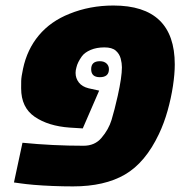

<svg xmlns="http://www.w3.org/2000/svg" viewBox="-20 -662 679 692"><path d="M243.2 9.8Q207 9.8 169.7 8.3Q132.3 6.8 101.8 4.2Q71.3 1.5 54.7 -1L30.3 -4.4L61 -147.5Q115.7 -142.1 170.7 -139.4Q225.6 -136.7 281.2 -136.7Q321.8 -136.7 345.7 -165Q371.6 -195.3 382.1 -230Q392.6 -264.6 404.3 -316.4Q419.4 -384.3 419.4 -419.4Q419.4 -434.1 415 -450.9Q410.6 -467.8 397.2 -479.5Q383.8 -491.2 356.4 -491.2Q328.1 -491.2 306.9 -482.2Q285.6 -473.1 275.4 -459.5Q259.3 -437 255.4 -418.9Q252.4 -408.7 252.4 -399.4Q252.4 -379.9 264.2 -364.7Q275.9 -349.6 299.3 -343.8L337.4 -335.4L278.3 -199.2L231.4 -202.1Q154.3 -207.5 105.2 -241Q56.2 -274.4 56.2 -343.8Q56.2 -356.4 56.4 -370.4Q56.6 -384.3 63 -414.1Q77.6 -483.9 120.1 -534.7Q162.6 -585.4 230.5 -612.3Q303.7 -642.1 388.7 -642.1Q609.9 -642.1 609.9 -429.7Q609.9 -395.5 603.3 -351.8Q596.7 -308.1 584 -262.9Q571.3 -217.8 552.7 -178.7Q503.9 -75.7 430.4 -33Q356.9 9.8 243.2 9.8ZM339.8 -383.8Q308.6 -383.8 308.6 -412.6Q308.6 -441.4 339.8 -441.4Q355 -441.4 363.8 -433.3Q372.6 -425.3 372.6 -412.6Q372.6 -383.8 339.8 -383.8Z"/></svg>

Font: Open Sans ExtraBold
Style: Italic
Weight: 800
Italic angle: -12°
Designer: Monotype Design Team
Foundry: Monotype Imaging Inc.
Version: Version 3.000; ttfautohint (v1.8.4)